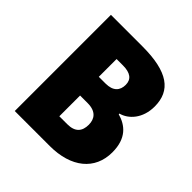

<svg xmlns="http://www.w3.org/2000/svg" viewBox="-188 -861 1008 1008"><g transform="rotate(45 315.5 -357.0)"><path d="M304 -714H70V0H330C488 0 586 -79 586 -209C586 -313 532 -356 468 -374V-379C522 -393 573 -448 573 -536C573 -654 494 -714 304 -714ZM305 -439H255V-571H302C358 -571 385 -550 385 -509C385 -467 361 -439 305 -439ZM255 -300H311C373 -300 396 -267 396 -224C396 -176 373 -146 314 -146H255Z"/></g></svg>

Font: Noto Sans Devanagari UI SemiCondensed Black
Style: Regular
Weight: 900
Width: 4
Designer: Jelle Bosma - Monotype Design Team
Foundry: Monotype Imaging Inc.
Version: Version 2.004